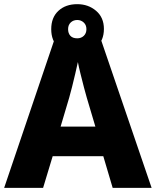

<svg xmlns="http://www.w3.org/2000/svg" viewBox="-20 -902 748 922"><path d="M521 0 476 -152H233L187 0H0L243 -717H463L708 0ZM397 -432Q392 -448 383.5 -481Q375 -514 366.5 -548Q358 -582 354 -604Q349 -581 341.5 -548.5Q334 -516 326 -484.5Q318 -453 312 -432L271 -294H438ZM351 -642Q295 -642 260.5 -674Q226 -706 226 -762Q226 -818 260.5 -850Q295 -882 351 -882Q404 -882 441.5 -850Q479 -818 479 -763Q479 -707 442 -674.5Q405 -642 351 -642ZM351 -718Q370 -718 382.5 -730Q395 -742 395 -762Q395 -782 382 -794Q369 -806 351 -806Q332 -806 319.5 -794Q307 -782 307 -762Q307 -742 318 -730Q329 -718 351 -718Z"/></svg>

Font: Noto Sans Cherokee ExtraBold
Style: Regular
Weight: 800
Designer: Monotype Design Team
Foundry: Monotype Imaging Inc.
Version: Version 2.001; ttfautohint (v1.8.4.7-5d5b)